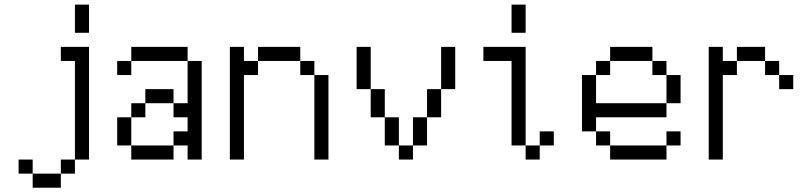

<svg xmlns="http://www.w3.org/2000/svg" viewBox="-20 -708 3602 852"><path d="M375 -562.5H312.5V-687.5H375ZM62.5 0H125V62.5H62.5ZM125 62.5H250V125H125ZM250 0H312.5V62.5H250ZM250 -500H375V0H312.5V-437.5H250Z M500 -437.5H562.5V-375H500ZM500 -187.5H562.5V-62.5H500ZM562.5 -62.5H750V0H562.5ZM562.5 -250H625V-187.5H562.5ZM562.5 -500H812.5V-437.5H562.5ZM625 -312.5H750V-250H625ZM750 -125H812.5V-187.5H750V-250H812.5V-437.5H875V0H812.5V-62.5H750Z M1062.5 -500V-437.5H1125V-375H1062.5V0H1000V-500ZM1125 -500H1312.5V-437.5H1125ZM1312.5 -437.5H1375V-375H1312.5ZM1375 -375H1437.5V0H1375Z M1625 -500V-312.5H1562.5V-500ZM1625 -312.5H1687.5V-187.5H1625ZM1687.5 -187.5H1750V-62.5H1687.5ZM1750 -62.5H1812.5V0H1750ZM1812.5 -187.5H1875V-62.5H1812.5ZM1875 -312.5H1937.5V-187.5H1875ZM1937.5 -500H2000V-312.5H1937.5Z M2312.5 -562.5H2250V-687.5H2312.5ZM2125 -500H2312.5V-62.5H2250V-437.5H2125ZM2312.5 -62.5H2375V0H2312.5ZM2375 -125H2437.5V-62.5H2375Z M2625 -375V-250H2937.5V-187.5H2625V-125H2562.5V-375ZM2625 -125H2687.5V-62.5H2625ZM2625 -437.5H2687.5V-375H2625ZM2687.5 -62.5H2937.5V0H2687.5ZM2687.5 -500H2875V-437.5H2687.5ZM2875 -437.5H2937.5V-375H2875ZM2937.5 -125H3000V-62.5H2937.5ZM2937.5 -375H3000V-250H2937.5Z M3125 -500H3187.5V-437.5H3250V-375H3187.5V0H3125ZM3250 -500H3375V-437.5H3250ZM3375 -437.5H3437.5V-375H3375ZM3437.5 -375H3500V-312.5H3437.5Z"/></svg>

Font: 寒蝉点阵体 16px
Style: Regular
Weight: 400
Designer: Designed by Warren2060
Foundry: ChillType
Version: Version 1.000